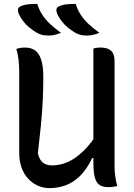

<svg xmlns="http://www.w3.org/2000/svg" viewBox="-20 -955 690 989"><path d="M584 3Q578 5 571 6Q564 7 555 8Q546 9 538 9Q522 9 509.5 5.5Q497 2 487.5 -6.5Q478 -15 472 -30Q466 -45 463.5 -67.5Q461 -90 461 -121Q461 -230 461 -314Q461 -398 461 -466Q461 -534 461 -591.5Q461 -649 461 -704Q467 -707 472.5 -708Q478 -709 484.5 -709.5Q491 -710 497 -710Q522 -710 538.5 -702.5Q555 -695 562.5 -679.5Q570 -664 570 -639Q570 -571 570 -504Q570 -437 570 -369.5Q570 -302 570 -235Q570 -168 570 -101Q570 -73 573.5 -47.5Q577 -22 584 3ZM235 14Q203 14 175 1.5Q147 -11 125 -34.5Q103 -58 91 -92Q79 -126 79 -168Q79 -237 79 -306Q79 -375 79 -444.5Q79 -514 79 -581Q79 -618 75.5 -648Q72 -678 64 -703Q76 -707 86.5 -708.5Q97 -710 110 -710Q140 -710 160.5 -695.5Q181 -681 192 -648Q203 -615 203 -558Q203 -493 200 -432Q197 -371 190.5 -307Q184 -243 175 -165Q184 -129 202.5 -116Q221 -103 248 -103Q288 -103 328 -120Q368 -137 409 -176.5Q450 -216 491 -282V-141H455Q426 -81 390.5 -47Q355 -13 315.5 0.5Q276 14 235 14ZM172 -935Q181 -905 197.5 -879.5Q214 -854 238 -831.5Q262 -809 294 -786Q282 -781 272 -778Q262 -775 252 -773.5Q242 -772 230 -772Q213 -772 200 -774.5Q187 -777 172 -785Q150 -798 131.5 -813Q113 -828 99 -846.5Q85 -865 76 -885Q71 -899 73 -908.5Q75 -918 87 -923Q98 -928 110.5 -930.5Q123 -933 138.5 -934Q154 -935 172 -935ZM370 -935Q379 -905 395.5 -879.5Q412 -854 436 -831.5Q460 -809 492 -786Q480 -781 470 -778Q460 -775 450 -773.5Q440 -772 428 -772Q411 -772 398 -774.5Q385 -777 370 -785Q348 -798 329.5 -813Q311 -828 297 -846.5Q283 -865 274 -885Q269 -899 271 -908.5Q273 -918 285 -923Q296 -928 308.5 -930.5Q321 -933 336.5 -934Q352 -935 370 -935Z"/></svg>

Font: Recursive Casual Medium
Style: Regular
Weight: 500
Version: Version 1.047